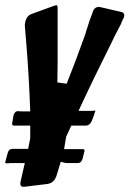

<svg xmlns="http://www.w3.org/2000/svg" viewBox="-27 -744 501 743"><path d="M156 -32 65 -21Q52 -21 52 -31V-39L69 -113H12Q8 -112 1 -112H-1Q-7 -112 -7 -115L-5 -123L2 -149Q6 -168 22 -168H82L90 -209V-258H27Q20 -258 20 -265Q20 -267 20 -269L21 -271L25 -297Q30 -314 43 -314H44Q48 -313 59 -313H90Q85 -452 75 -573L69 -645Q71 -680 93 -689L183 -722Q185 -722 187 -722.5Q189 -723 190 -724H192Q196 -724 196 -709V-504Q196 -490 195.5 -462.5Q195 -435 195 -425L231 -420Q263 -503 267 -513L304 -614Q305 -619 307.5 -627Q310 -635 311 -637L316 -653Q317 -657 319.5 -664Q322 -671 323 -673L331 -695Q337 -717 355 -717Q361 -717 363 -716L441 -698Q454 -696 454 -684Q454 -677 450 -672Q449 -670 447 -665.5Q445 -661 443.5 -657.5Q442 -654 441 -651Q423 -617 414 -599L409 -588Q327 -424 277 -315H323Q335 -315 340 -316H342Q342 -312 340 -309Q336 -295 329 -278Q321 -258 305 -258H249L229 -215L221 -167H294Q300 -167 300 -161Q300 -156 299 -156L293 -131Q288 -113 274 -113H231Q225 -113 208 -118L193 -68Q184 -36 156 -32Z"/></svg>

Font: Bangerz Fix
Style: Regular
Weight: 400
Designer: vernon adams
Foundry: Vernon Adams
Version: Version 2.10;December 28, 2023;FontCreator 13.0.0.2683 64-bi